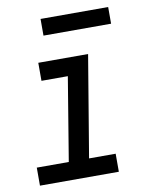

<svg xmlns="http://www.w3.org/2000/svg" viewBox="-82 -778 663 839"><g transform="rotate(-10 250.0 -358.5)"><path d="M27 0V-80H169L230 -450H113V-530H334L259 -80H377V0ZM456 -643H156V-717H456Z"/></g></svg>

Font: Iosevka Curly Medium Oblique
Style: Regular
Weight: 500
Italic angle: -9°
Monospace: yes
Designer: Belleve Invis
Foundry: Belleve Invis
Version: Version 11.1.0; ttfautohint (v1.8.3)